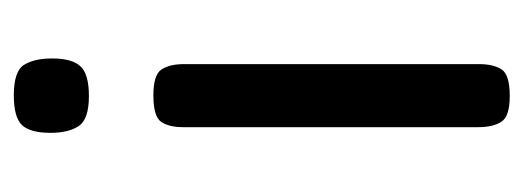

<svg xmlns="http://www.w3.org/2000/svg" viewBox="-254 -286 740 271"><g transform="rotate(-90 115.5 -151.0)"><path d="M116 -501Q150 -501 159 -486.5Q168 -472 168 -447Q168 -419 157 -407Q146 -395 115 -395Q82 -395 72.5 -409.5Q63 -424 63 -449Q63 -478 74 -489.5Q85 -501 116 -501ZM116 -304Q145 -304 152.5 -292.5Q160 -281 160 -261V156Q160 176 152.5 187.5Q145 199 115 199Q86 199 78.5 187Q71 175 71 155V-262Q71 -282 78.5 -293Q86 -304 116 -304Z"/></g></svg>

Font: Fredoka
Style: Regular
Weight: 400
Designer: Ben Nathan
Foundry: Milena B. Brandão, Ben Nathan
Version: Version 2.001